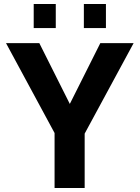

<svg xmlns="http://www.w3.org/2000/svg" viewBox="-20 -937 696 957"><path d="M252 0H402V-271L646 -722H480L328 -419L176 -722H10L252 -274ZM148 -797H258V-917H148ZM398 -797H508V-917H398Z"/></svg>

Font: Perun
Style: Bold
Weight: 700
Foundry: Copyright (c) Stefan Peev, Context Ltd, 2016
Version: Version 1.089